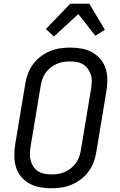

<svg xmlns="http://www.w3.org/2000/svg" viewBox="-20 -997 640 1025"><path d="M254 8Q222 8 192.5 2.5Q163 -3 137.5 -17Q112 -31 93 -53.5Q74 -76 65.5 -104Q57 -132 56.5 -162.5Q56 -193 61 -225L115 -550Q119 -577 129 -603.5Q139 -630 156 -653.5Q173 -677 197 -695Q221 -713 247 -724Q273 -735 301 -739Q329 -743 355 -743Q387 -743 416.5 -737.5Q446 -732 471.5 -718Q497 -704 516 -681.5Q535 -659 544 -631Q553 -603 553 -572.5Q553 -542 548 -510L494 -185Q490 -158 480 -131.5Q470 -105 453 -81.5Q436 -58 412 -40Q388 -22 362 -11Q336 0 308 4Q280 8 254 8ZM254 -66Q272 -66 290 -68.5Q308 -71 326 -79Q344 -87 359.5 -99.5Q375 -112 386 -127.5Q397 -143 403 -161Q409 -179 412 -197L466 -522Q469 -541 470 -560Q471 -579 465.5 -596.5Q460 -614 450 -628.5Q440 -643 425 -652.5Q410 -662 392 -665.5Q374 -669 355 -669Q337 -669 319 -666.5Q301 -664 283 -656Q265 -648 249.5 -635.5Q234 -623 223 -607.5Q212 -592 206 -574Q200 -556 197 -538L143 -213Q140 -194 139.5 -175Q139 -156 144 -138.5Q149 -121 159 -106.5Q169 -92 184 -82.5Q199 -73 217 -69.5Q235 -66 254 -66ZM268 -802 225 -842 355 -977H457L540 -838L489 -806L398 -922Z"/></svg>

Font: Iosevka Aile Oblique
Style: Regular
Weight: 400
Italic angle: -9°
Designer: Belleve Invis
Foundry: Belleve Invis
Version: Version 31.1.0; ttfautohint (v1.8.4)